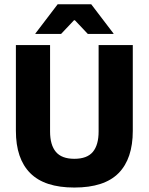

<svg xmlns="http://www.w3.org/2000/svg" viewBox="-20 -846 683 882"><path d="M321.5 15.5Q184.5 15.5 118.8 -50.8Q53 -117 53 -245V-639H210V-242Q210 -180 236.8 -148.2Q263.5 -116.5 321.5 -116.5Q380 -116.5 406.5 -148.2Q433 -180 433 -242V-639H590V-245Q590 -117 524.8 -50.8Q459.5 15.5 321.5 15.5ZM245 -826.5H399L501.5 -692V-690H383.5L324 -753H320L260.5 -690H142.5V-692Z"/></svg>

Font: Anek Gurmukhi
Style: Bold
Weight: 700
Designer: Sarang Kulkarni (Gurmukhi), Yesha Goshar (Latin)
Foundry: Ek Type
Version: Version 1.003